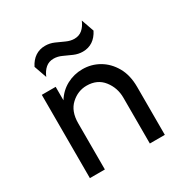

<svg xmlns="http://www.w3.org/2000/svg" viewBox="-146 -721 792 832"><g transform="rotate(-30 250.0 -304.5)"><path d="M66.7 0Q66.7 0 66.7 -416.7Q66.7 -416.7 136.1 -416.7Q136.1 -416.7 136.1 -349.3Q159 -386.1 195.5 -405.6Q231.9 -425 274.3 -425Q318.8 -425 356.6 -403.1Q394.4 -381.2 418.1 -339.9Q441.7 -298.6 441.7 -239.6Q441.7 -239.6 441.7 0Q441.7 0 366.7 0Q366.7 0 366.7 -229.2Q366.7 -278.5 337.2 -316.3Q307.6 -354.2 254.2 -354.2Q210.4 -354.2 176 -322.6Q141.7 -291 141.7 -231.2Q141.7 -231.2 141.7 0Q141.7 0 66.7 0ZM122.2 -474.3 100 -537.5Q113.9 -565.3 135.4 -579.5Q156.9 -593.8 184.7 -593.8Q208.3 -593.8 229.5 -584.4Q250.7 -575 271.2 -565.6Q291.7 -556.2 311.1 -556.2Q334.7 -556.2 351 -570.1Q367.4 -584 377.8 -609L400 -545.8Q386.1 -518.1 364.6 -503.8Q343.1 -489.6 315.3 -489.6Q292.4 -489.6 270.8 -499Q249.3 -508.3 229.2 -517.7Q209 -527.1 188.9 -527.1Q165.3 -527.1 149 -513.2Q132.6 -499.3 122.2 -474.3Z"/></g></svg>

Font: co2trust
Style: Regular
Weight: 400
Designer: Kristian Moeller
Foundry: Dicotype
Version: Version 1.000